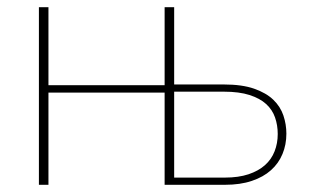

<svg xmlns="http://www.w3.org/2000/svg" viewBox="-20 -513 858 533"><path d="M463.5 -493V-278.5H601.5Q652 -278.5 685.5 -266.8Q719 -255 738.8 -236Q758.5 -217 766.8 -192.2Q775 -167.5 775 -142Q775 -111.5 764.2 -85.5Q753.5 -59.5 732.2 -40.5Q711 -21.5 679 -10.8Q647 0 604.5 0H437V-256H114.5V0H88V-493H114.5V-276.5H437V-493ZM463.5 -258.5V-20H604.5Q642 -20 669.8 -29.2Q697.5 -38.5 715.5 -54.5Q733.5 -70.5 742.2 -92.8Q751 -115 751 -141Q751 -165.5 743.5 -187Q736 -208.5 718.8 -224.2Q701.5 -240 672.8 -249.2Q644 -258.5 601.5 -258.5Z"/></svg>

Font: Lato Thin
Style: Regular
Weight: 200
Designer: Lukasz Dziedzic
Foundry: tyPoland Lukasz Dziedzic
Version: Version 2.007; 2014-02-27